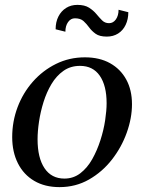

<svg xmlns="http://www.w3.org/2000/svg" viewBox="-20 -752 587 787"><path d="M224 15Q164 15 120.5 -10.5Q77 -36 53.5 -82.5Q30 -129 30 -190Q30 -254 52 -312.5Q74 -371 114.5 -417Q155 -463 209.5 -490Q264 -517 328 -517Q388 -517 431 -493Q474 -469 497.5 -426Q521 -383 521 -325Q521 -268 499.5 -208Q478 -148 438.5 -97.5Q399 -47 344.5 -16Q290 15 224 15ZM244 -20Q281 -20 309.5 -42Q338 -64 358 -99.5Q378 -135 391.5 -177Q405 -219 411 -259Q417 -299 417 -329Q417 -401 389 -441.5Q361 -482 308 -482Q269 -482 240 -461.5Q211 -441 191 -407.5Q171 -374 158.5 -334Q146 -294 140 -254Q134 -214 134 -181Q134 -105 162.5 -62.5Q191 -20 244 -20ZM208 -632Q208 -662 219.5 -684.5Q231 -707 251 -719.5Q271 -732 297 -732Q327 -732 345 -720.5Q363 -709 375 -694.5Q387 -680 398.5 -668.5Q410 -657 427 -657Q444 -657 455 -672.5Q466 -688 466 -712L506 -702Q506 -673 495 -650Q484 -627 464 -614.5Q444 -602 418 -602Q388 -602 372 -613.5Q356 -625 345.5 -639.5Q335 -654 322.5 -665.5Q310 -677 287 -677Q270 -677 259 -661.5Q248 -646 248 -622Z"/></svg>

Font: Wittgenstein
Style: Italic
Weight: 400
Italic angle: -11°
Designer: Jörg Drees
Foundry: Jörg Drees
Version: Version 1.500